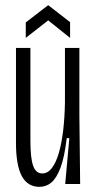

<svg xmlns="http://www.w3.org/2000/svg" viewBox="-20 -714 376 745"><path d="M133 11Q87 11 64.5 -31Q42 -73 42 -160V-528H98V-168Q98 -101 108.5 -71Q119 -41 144 -41Q165 -41 181 -61.5Q197 -82 208 -119.5Q219 -157 225 -207Q231 -257 232 -317V-528H288V-266L291 0H233L249 -178H239Q230 -103 214.5 -62.5Q199 -22 179 -5.5Q159 11 133 11ZM80 -567V-627L167 -694L252 -628V-567L167 -635Z"/></svg>

Font: Bricolage Grotesque 72pt Condensed ExtraLight
Style: Regular
Weight: 250
Width: 3
Designer: Mathieu Triay
Foundry: Atelier Triay
Version: Version 1.001;gftools[0.9.33.dev8+g029e19f]